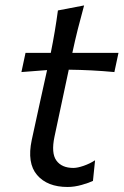

<svg xmlns="http://www.w3.org/2000/svg" viewBox="-20 -696 468 726"><path d="M235.5 11Q159 11 120.2 -34.2Q81.5 -79.5 100 -166.5Q115.5 -240 130.2 -305.2Q145 -370.5 158 -431L61 -423.5L76.5 -496H172Q188.5 -577.5 199 -656.5L298 -675.5Q284.5 -626 274.2 -585.5Q264 -545 253.5 -496H428L412.5 -423.5Q370 -427.5 326.2 -429.8Q282.5 -432 240 -432.5L186 -179Q173 -117 193.2 -89Q213.5 -61 257.5 -61Q273 -61 296.2 -69Q319.5 -77 339.5 -90L331.5 -12Q317.5 -5 289.5 3Q261.5 11 235.5 11Z"/></svg>

Font: Commissioner Flair
Style: Italic
Weight: 400
Italic angle: -12°
Designer: Kostas Bartsokas
Foundry: Kostas Bartsokas
Version: Version 1.000; ttfautohint (v1.8.3)